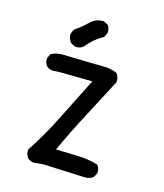

<svg xmlns="http://www.w3.org/2000/svg" viewBox="-103 -744 705 826"><g transform="rotate(15 250.0 -331.0)"><path d="M352.5 3.9 164.1 -3.9 123 0Q107.4 -2 95.7 -11.7Q84 -27.3 85.9 -48.8Q140.6 -131.8 185.5 -222.7Q230.5 -313.5 276.4 -403.3L130.9 -405.3L99.6 -403.3Q84 -405.3 72.3 -415Q60.5 -428.7 62.5 -450.2L72.3 -469.7Q97.7 -483.4 130.9 -481.4Q274.4 -477.5 306.6 -477.5Q338.9 -477.5 366.2 -465.8Q379.9 -450.2 377.9 -426.8Q333 -340.8 287.6 -254.9Q242.2 -168.9 201.2 -80.1Q251 -78.1 298.8 -77.1Q346.7 -76.2 389.6 -62.5Q401.4 -48.8 399.4 -27.3L389.6 -7.8Q374 3.9 352.5 3.9ZM166 -528.3 146.5 -538.1Q134.8 -551.8 132.8 -571.3Q134.8 -587.9 144.5 -599.6Q171.9 -617.2 196.3 -641.6Q220.7 -666 256.8 -666L276.4 -656.2Q288.1 -642.6 286.1 -621.1L276.4 -601.6Q232.4 -577.1 201.2 -538.1Q187.5 -526.4 166 -528.3Z"/></g></svg>

Font: NaikaiFont
Style: Regular
Weight: 400
Version: Version 1.67